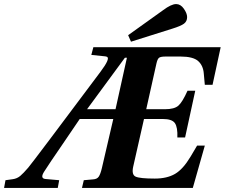

<svg xmlns="http://www.w3.org/2000/svg" viewBox="-92 -924 1105 944"><path d="M538 -751 710 -874Q750 -904 774 -904Q796 -904 812 -881Q828 -858 828 -840Q828 -819 812.5 -807.5Q797 -796 755 -783L552 -719ZM-72 0 -65 -38 -29 -43Q-8 -46 7.5 -59Q23 -72 47 -100Q73 -131 402 -571Q450 -635 435 -644Q432 -646 425 -647L357 -654L367 -692H993L953 -507H915L910 -562Q907 -602 882 -624Q857 -646 796 -646H722Q698 -646 690 -640Q682 -634 677 -611L627 -387H719Q765 -387 785 -404.5Q805 -422 830 -478H868L818 -248H780Q782 -298 768 -318.5Q754 -339 708 -339H616L563 -105Q554 -65 575 -55.5Q596 -46 669 -46Q729 -46 768.5 -69Q808 -92 845 -154L877 -208H915L856 0H311L320 -38L365 -42Q385 -43 393.5 -55.5Q402 -68 409 -98L465 -339H300Q260 -280 219.5 -220.5Q179 -161 159.5 -132.5Q140 -104 125 -80Q104 -47 131 -44L199 -38L192 0ZM336 -387H476L532 -640H522Q352 -410 336 -387Z"/></svg>

Font: Lingua Franca
Style: Bold Italic
Weight: 700
Italic angle: -13°
Version: Version 1.19